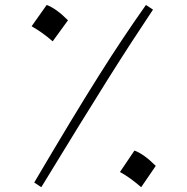

<svg xmlns="http://www.w3.org/2000/svg" viewBox="-20 -758 764 783"><path d="M119.6 -13.7Q200.7 -151.4 264.9 -257.6Q329.1 -363.8 382.3 -448.2Q435.5 -532.7 482.4 -602.8Q529.3 -672.9 575.2 -737.8L604 -718.8Q560.5 -653.8 515.6 -584.7Q470.7 -515.6 418.2 -432.1Q365.7 -348.6 299.8 -241.7Q233.9 -134.8 148.4 5.4ZM170.4 -737.8Q209 -723.6 257.3 -675.3L194.8 -589.4Q173.8 -607.9 152.6 -623Q131.3 -638.2 108.9 -650.9ZM528.3 -144Q566.9 -129.9 615.2 -81.5L555.7 5.4Q533.7 -13.7 512.2 -29.3Q490.7 -44.9 469.2 -56.6Z"/></svg>

Font: Pinar-DS2-FD Light
Style: Regular
Weight: 300
Designer: Amin Abedi
Version: Version 2.000